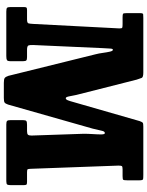

<svg xmlns="http://www.w3.org/2000/svg" viewBox="103 -894 804 1051"><g transform="rotate(90 505.5 -368.0)"><path d="M111 -636.5H74Q58 -636.5 54.8 -639.2Q51.5 -642 51.5 -657.5V-734Q51.5 -748.5 58 -749.2Q64.5 -750 78 -750H376.5Q402.5 -750 406 -741Q409.5 -732 415.5 -713.5L499 -384Q503.5 -362.5 507 -344Q510.5 -325.5 517 -325.5Q524 -325.5 528.5 -336.8Q533 -348 539 -370.5L642.5 -730.5Q647.5 -743.5 651.2 -746.8Q655 -750 673 -750H936.5Q953 -750 959.8 -748.8Q966.5 -747.5 966.5 -729.5V-662Q966.5 -644 963.8 -640.2Q961 -636.5 943 -636.5H906.5Q891 -636.5 888.5 -632.2Q886 -628 886 -613.5L903.5 -134Q904 -121.5 905.8 -117.5Q907.5 -113.5 921.5 -113.5H975Q987.5 -113.5 990.2 -110Q993 -106.5 993 -93.5V-26Q993 -10.5 989.8 -5.2Q986.5 0 970.5 0H660.5Q645.5 0 641.2 -4.5Q637 -9 637 -24.5V-90Q637 -106 642 -109.8Q647 -113.5 662.5 -113.5H697Q712 -113.5 716.8 -118.5Q721.5 -123.5 721.5 -138L712 -417Q711.5 -446 713.5 -474.2Q715.5 -502.5 715.2 -521Q715 -539.5 708 -539.5Q698.5 -539.5 695 -521.5Q691.5 -503.5 683.5 -472.5L552 -10Q547 4.5 541.2 9Q535.5 13.5 516 13.5H433Q412 13.5 405.8 8.2Q399.5 3 394.5 -12L276.5 -489Q272 -506 269 -528.2Q266 -550.5 262.2 -567Q258.5 -583.5 252 -583.5Q246.5 -583.5 245.5 -571Q244.5 -558.5 243 -527.5L226 -148.5Q225 -129.5 228.2 -121.5Q231.5 -113.5 252.5 -113.5H292Q306 -113.5 310.2 -109.5Q314.5 -105.5 314.5 -91V-24Q314.5 -7 308.5 -3.5Q302.5 0 286 0H43Q26.5 0 22.2 -4.2Q18 -8.5 18 -25.5V-95Q18 -106.5 20.8 -110Q23.5 -113.5 34.5 -113.5H86Q105.5 -113.5 107.5 -121.8Q109.5 -130 110.5 -147.5L135 -618.5Q135.5 -633 130.5 -634.8Q125.5 -636.5 111 -636.5Z"/></g></svg>

Font: Besley* Narrow Heavy
Style: Regular
Weight: 800
Width: 4
Designer: Owen Earl
Foundry: indestructible type*
Version: Version 3.000; ttfautohint (v1.8.3)